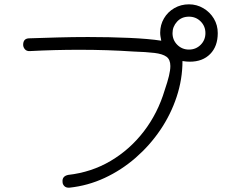

<svg xmlns="http://www.w3.org/2000/svg" viewBox="-20 -744 1040 887"><path d="M301 123Q285 124 277 115.5Q269 107 269 97Q266 70 295 64Q402 52 491 -0.5Q580 -53 644.5 -137Q709 -221 741 -328Q754 -366 760.5 -393Q767 -420 767 -439Q767 -469 749 -482Q731 -495 693.5 -499.5Q656 -504 595 -506Q537 -510 474.5 -512Q412 -514 348 -514Q232 -514 118 -508Q103 -507 95 -516.5Q87 -526 87 -537Q87 -567 116 -567Q176 -569 246 -571Q316 -573 387 -573Q486 -573 576.5 -569Q667 -565 725 -556Q723 -566 721.5 -575Q720 -584 720 -593Q720 -629 737.5 -659Q755 -689 785.5 -706.5Q816 -724 853 -724Q889 -724 919.5 -706Q950 -688 968 -658Q986 -628 986 -591Q986 -530 951 -494.5Q916 -459 857 -459Q841 -459 823 -462Q823 -378 796 -296.5Q769 -215 720.5 -143.5Q672 -72 606.5 -15Q541 42 463.5 78Q386 114 301 123ZM853 -515Q885 -515 907 -537Q929 -559 929 -591Q929 -623 907 -645Q885 -667 853 -667Q819 -667 798 -644Q777 -621 777 -591Q777 -559 799 -537Q821 -515 853 -515Z"/></svg>

Font: Hachi Maru Pop
Style: Regular
Weight: 400
Designer: Nontynet
Foundry: Nontynet
Version: Version 1.300